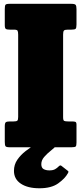

<svg xmlns="http://www.w3.org/2000/svg" viewBox="-20 -770 425 1004"><path d="M310 -589V-157Q310 -141 315.2 -138Q320.5 -135 337 -135H356Q368.5 -135 374.2 -132.8Q380 -130.5 380 -118V-25Q380 -8 375.8 -4Q371.5 0 355 0H30Q13 0 9 -5.2Q5 -10.5 5 -28V-110.5Q5 -127.5 11 -131.2Q17 -135 32.5 -135H51.5Q66 -135 70.5 -139Q75 -143 75 -158.5V-588Q75 -604 71.8 -609.5Q68.5 -615 52.5 -615H31.5Q16 -615 10.5 -618.8Q5 -622.5 5 -639V-721.5Q5 -739.5 8.5 -744.8Q12 -750 30 -750H353Q371 -750 375.5 -744.5Q380 -739 380 -722V-642Q380 -624 375.5 -619.5Q371 -615 353.5 -615H335Q318.5 -615 314.2 -610Q310 -605 310 -589ZM186 214.5Q125 214.5 89 190.5Q53 166.5 53 123.5Q53 91 70.5 65.5Q88 40 114.2 19.8Q140.5 -0.5 168 -16.8Q195.5 -33 215.5 -46.5Q224 -52 237.5 -45.8Q251 -39.5 254.5 -36.5Q269 -25 275.2 -20.8Q281.5 -16.5 275.5 -9.5Q264 3.5 245 18.5Q226 33.5 211 50.8Q196 68 196 88.5Q196 107.5 208 114.2Q220 121 238.5 121Q257 121 268 114.8Q279 108.5 286.5 100.5Q294.5 92 301 97L333 122Q338 125.5 338 128Q338 130.5 335 136Q320 163.5 284.2 189Q248.5 214.5 186 214.5Z"/></svg>

Font: Besley* Condensed Fatface
Style: Regular
Weight: 900
Width: 3
Designer: Owen Earl
Foundry: indestructible type*
Version: Version 3.000; ttfautohint (v1.8.3)